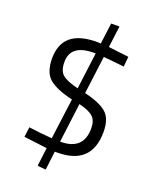

<svg xmlns="http://www.w3.org/2000/svg" viewBox="-166 -892 893 1109"><g transform="rotate(20 280.0 -337.0)"><path d="M494 -194Q494 9 283 9H268L254 124Q203 121 203 117L217 6L74 -12L82 -73Q159 -62 225 -58L258 -308Q156 -332 112.5 -369.5Q69 -407 69 -493Q69 -670 281 -670Q296 -670 304 -669L321 -798H372L355 -666L480 -651L474 -589Q405 -597 347 -602L317 -369Q414 -346 454 -310Q494 -274 494 -194ZM143 -497Q143 -443 170 -420Q197 -397 267 -380L296 -605H286Q143 -605 143 -497ZM420 -189Q420 -237 395 -260Q370 -283 308 -298L277 -56H279Q420 -56 420 -189Z"/></g></svg>

Font: Titillium Web[RUS by Daymarius]
Style: Regular
Weight: 400
Designer: Cyrillization by Daymarius
Foundry: Cyrillization by Daymarius
Version: Version 1.002 September 11, 2018